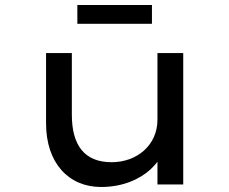

<svg xmlns="http://www.w3.org/2000/svg" viewBox="-20 -737 916 767"><path d="M587 -642V-717H289V-642ZM384 10C469 10 537 -20 581 -60C592 -71 602 -81 609 -91V0H712V-525H609V-259C609 -156 526 -89 426 -89C317 -89 267 -157 267 -279V-525H164V-244C164 -87 253 10 384 10Z"/></svg>

Font: Lexend Peta
Style: Regular
Weight: 400
Designer: Bonnie Shaver-Troup, Thomas Jockin
Foundry: Lexend
Version: Version 1.007